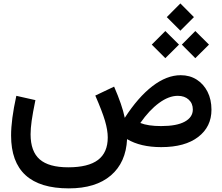

<svg xmlns="http://www.w3.org/2000/svg" viewBox="-20 -836 1260 1091"><path d="M927.7 -738.8 1004.9 -816.4 1082 -738.8 1004.9 -661.6ZM1013.2 -582.5 1089.8 -659.7 1167.5 -582.5 1089.8 -505.4ZM842.3 -582.5 919.4 -659.7 997.1 -582.5 919.4 -505.4ZM1006.8 -408.7Q1058.1 -408.7 1097.4 -383.8Q1136.7 -358.9 1159.2 -314.7Q1181.6 -270.5 1181.6 -212.4Q1181.6 -115.7 1106.4 -57.9Q1031.2 0 896 0Q778.3 0 702.1 -45.4Q695.8 87.4 609.9 160.9Q523.9 234.4 371.1 234.4Q43 234.4 43 -65.9Q43 -111.3 50.3 -166.7Q57.6 -222.2 72.8 -291.5L181.2 -267.1Q166 -193.4 159.9 -149.4Q153.8 -105.5 153.8 -72.8Q153.8 24.4 205.6 69.6Q257.3 114.7 367.7 114.7Q481.4 114.7 536.9 72.8Q592.3 30.8 592.3 -55.2Q592.3 -95.7 576.7 -149.2Q561 -202.6 521.5 -293L628.4 -343.8Q651.4 -290.5 666.3 -247.3Q681.2 -204.1 689 -166.5Q764.6 -283.7 845.9 -346.2Q927.2 -408.7 1006.8 -408.7ZM990.2 -291.5Q939 -291.5 883.5 -250.7Q828.1 -210 777.3 -137.2Q821.3 -119.6 895.5 -119.6Q984.4 -119.6 1030 -144.8Q1075.7 -169.9 1075.7 -213.9Q1075.7 -248.5 1052.2 -270Q1028.8 -291.5 990.2 -291.5Z"/></svg>

Font: Estedad-FD SemiBold
Style: Regular
Weight: 600
Designer: Amin Abedi
Version: Version 7.3